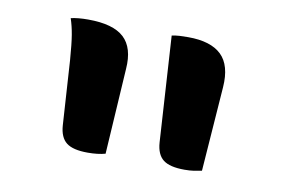

<svg xmlns="http://www.w3.org/2000/svg" viewBox="-46 -827 692 461"><g transform="rotate(10 300.0 -596.5)"><path d="M233 -444Q215 -439 190 -439Q154 -439 138 -451.5Q122 -464 120 -493L110 -650Q107 -690 103.5 -711Q100 -732 94 -750Q111 -754 136 -754Q197 -754 223.5 -729.5Q250 -705 246 -653ZM468 -444Q459 -442 449 -440.5Q439 -439 426 -439Q390 -439 374 -451.5Q358 -464 356 -493L340 -751Q350 -753 359 -753.5Q368 -754 380 -754Q435 -754 461 -729Q487 -704 483 -650Z"/></g></svg>

Font: Recursive Mn Csl St SmB
Style: Regular
Weight: 600
Monospace: yes
Version: Version 1.079;hotconv 1.0.112;makeotfexe 2.5.65598; ttfautoh